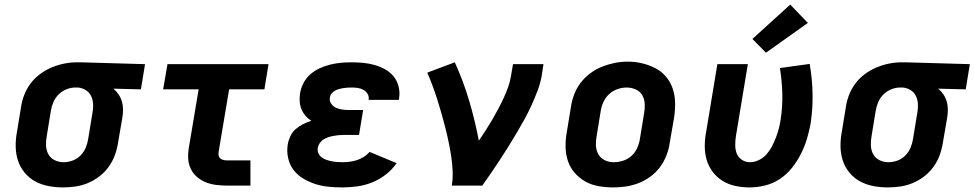

<svg xmlns="http://www.w3.org/2000/svg" viewBox="-20 -810 4253 838"><path d="M255 8Q223 8 191.5 2Q160 -4 133.5 -18.5Q107 -33 87.5 -56.5Q68 -80 58.5 -109Q49 -138 48.5 -170Q48 -202 54 -234L72 -344Q76 -371 86.5 -397.5Q97 -424 114.5 -447Q132 -470 156 -487.5Q180 -505 206.5 -516Q233 -527 260.5 -532.5Q288 -538 315 -538Q320 -538 324 -538Q328 -538 333 -538L613 -530L595 -420L475 -423Q488 -412 497.5 -398Q507 -384 512 -367Q517 -350 517 -332Q517 -314 514 -296L495 -186Q491 -159 481 -132Q471 -105 454 -81.5Q437 -58 413.5 -40Q390 -22 363.5 -11Q337 0 309.5 4Q282 8 255 8ZM257 -102Q277 -102 296.5 -109Q316 -116 331 -131Q346 -146 354 -165Q362 -184 365 -204L383 -314Q387 -333 386.5 -352.5Q386 -372 378.5 -389Q371 -406 355.5 -416Q340 -426 321 -428H315Q313 -428 311.5 -428Q310 -428 308 -428Q289 -428 269.5 -420Q250 -412 235.5 -397.5Q221 -383 213 -364Q205 -345 202 -326L184 -216Q180 -195 181 -174.5Q182 -154 191 -137Q200 -120 218.5 -111Q237 -102 257 -102Z M969 0Q946 0 922.5 -3Q899 -6 878 -14.5Q857 -23 840 -37.5Q823 -52 813 -72.5Q803 -93 801.5 -116.5Q800 -140 804 -164L847 -420H692L711 -530H1152L1134 -420H980L934 -146Q933 -138 934.5 -130.5Q936 -123 941.5 -118.5Q947 -114 954.5 -112Q962 -110 969 -110H1073V0Z M1474 8Q1444 8 1413.5 5Q1383 2 1355.5 -7Q1328 -16 1303 -31Q1278 -46 1261 -68.5Q1244 -91 1237.5 -120.5Q1231 -150 1236 -180Q1239 -198 1247.5 -216Q1256 -234 1270.5 -246.5Q1285 -259 1302.5 -268Q1320 -277 1339 -283Q1324 -292 1313 -305Q1302 -318 1295.5 -334Q1289 -350 1288 -368Q1287 -386 1290 -405Q1294 -427 1305.5 -449Q1317 -471 1336 -487Q1355 -503 1377.5 -513Q1400 -523 1423 -528.5Q1446 -534 1469 -536Q1492 -538 1515 -538Q1541 -538 1566.5 -535.5Q1592 -533 1616 -526Q1640 -519 1661.5 -507Q1683 -495 1698 -476.5Q1713 -458 1719.5 -433Q1726 -408 1722 -383Q1722 -380 1721.5 -378Q1721 -376 1720 -374H1589Q1589 -375 1589 -375.5Q1589 -376 1589 -377Q1591 -390 1584 -401Q1577 -412 1566 -418Q1555 -424 1542 -426Q1529 -428 1515 -428Q1506 -428 1497 -427.5Q1488 -427 1478.5 -425.5Q1469 -424 1460 -421.5Q1451 -419 1442.5 -414.5Q1434 -410 1427.5 -402Q1421 -394 1420 -385Q1417 -371 1424.5 -359Q1432 -347 1444 -341Q1456 -335 1470 -332.5Q1484 -330 1498 -330H1565L1547 -221H1480Q1469 -221 1458 -220Q1447 -219 1436 -217Q1425 -215 1414 -211.5Q1403 -208 1393 -202Q1383 -196 1376 -186Q1369 -176 1367 -165Q1365 -153 1369.5 -142Q1374 -131 1383 -124Q1392 -117 1403 -113Q1414 -109 1426 -106.5Q1438 -104 1450 -103Q1462 -102 1474 -102Q1490 -102 1506 -104Q1522 -106 1537.5 -111Q1553 -116 1567.5 -125Q1582 -134 1593 -147L1711 -98Q1691 -69 1663 -47.5Q1635 -26 1603.5 -13.5Q1572 -1 1539 3.5Q1506 8 1474 8Z M1952 0Q1957 -33 1955.5 -65.5Q1954 -98 1949 -130Q1944 -162 1937.5 -193Q1931 -224 1923 -255Q1915 -286 1906.5 -316Q1898 -346 1888.5 -376Q1879 -406 1868 -435.5Q1857 -465 1845 -493L1965 -538Q2002 -457 2027.5 -371Q2053 -285 2070 -196Q2085 -218 2099.5 -240.5Q2114 -263 2127.5 -286Q2141 -309 2153.5 -332.5Q2166 -356 2177 -379.5Q2188 -403 2197 -427.5Q2206 -452 2210 -477L2219 -530H2352L2344 -477Q2338 -445 2326 -413.5Q2314 -382 2300 -351Q2286 -320 2269.5 -290Q2253 -260 2235.5 -230.5Q2218 -201 2200 -172Q2182 -143 2163 -114Q2144 -85 2124.5 -56.5Q2105 -28 2085 0Z M2656 8Q2624 8 2592.5 2.5Q2561 -3 2534.5 -18Q2508 -33 2488 -56Q2468 -79 2458.5 -108Q2449 -137 2448.5 -169.5Q2448 -202 2454 -234L2472 -344Q2476 -372 2486.5 -399Q2497 -426 2515 -449.5Q2533 -473 2557.5 -491Q2582 -509 2609 -519.5Q2636 -530 2664 -535.5Q2692 -541 2720 -541Q2753 -541 2783.5 -533.5Q2814 -526 2841 -512Q2868 -498 2887.5 -474.5Q2907 -451 2916.5 -422Q2926 -393 2926.5 -360.5Q2927 -328 2922 -296L2903 -186Q2899 -158 2888.5 -131Q2878 -104 2860.5 -80.5Q2843 -57 2818.5 -39Q2794 -21 2766.5 -10.5Q2739 0 2711 4Q2683 8 2656 8ZM2658 -102Q2679 -102 2699.5 -108.5Q2720 -115 2736 -129.5Q2752 -144 2761 -164Q2770 -184 2773 -204L2791 -314Q2795 -335 2794 -356Q2793 -377 2783.5 -394Q2774 -411 2755 -419.5Q2736 -428 2715 -428Q2695 -428 2675 -421Q2655 -414 2639 -399.5Q2623 -385 2614 -365.5Q2605 -346 2602 -326L2584 -216Q2580 -195 2581 -174.5Q2582 -154 2591.5 -137Q2601 -120 2619 -111Q2637 -102 2658 -102Z M3251 8Q3220 8 3189.5 1.5Q3159 -5 3134 -20.5Q3109 -36 3091 -59.5Q3073 -83 3064.5 -111.5Q3056 -140 3056 -171.5Q3056 -203 3062 -234L3111 -530H3244L3192 -216Q3189 -197 3189 -177Q3189 -157 3195.5 -140Q3202 -123 3218 -112.5Q3234 -102 3253 -102Q3273 -102 3292.5 -111.5Q3312 -121 3326 -137Q3340 -153 3349.5 -171.5Q3359 -190 3366.5 -209.5Q3374 -229 3379 -248Q3384 -267 3387 -287Q3396 -345 3394.5 -401Q3393 -457 3384 -513L3514 -531Q3525 -467 3526.5 -402Q3528 -337 3518 -271Q3512 -237 3502 -204Q3492 -171 3476 -139Q3460 -107 3437 -78Q3414 -49 3384 -29Q3354 -9 3319.5 -0.5Q3285 8 3251 8ZM3323 -580 3264 -640 3429 -790 3506 -710Z M3855 8Q3823 8 3791.5 2Q3760 -4 3733.5 -18.5Q3707 -33 3687.5 -56.5Q3668 -80 3658.5 -109Q3649 -138 3648.5 -170Q3648 -202 3654 -234L3672 -344Q3676 -371 3686.5 -397.5Q3697 -424 3714.5 -447Q3732 -470 3756 -487.5Q3780 -505 3806.5 -516Q3833 -527 3860.5 -532.5Q3888 -538 3915 -538Q3920 -538 3924 -538Q3928 -538 3933 -538L4213 -530L4195 -420L4075 -423Q4088 -412 4097.5 -398Q4107 -384 4112 -367Q4117 -350 4117 -332Q4117 -314 4114 -296L4095 -186Q4091 -159 4081 -132Q4071 -105 4054 -81.5Q4037 -58 4013.5 -40Q3990 -22 3963.5 -11Q3937 0 3909.5 4Q3882 8 3855 8ZM3857 -102Q3877 -102 3896.5 -109Q3916 -116 3931 -131Q3946 -146 3954 -165Q3962 -184 3965 -204L3983 -314Q3987 -333 3986.5 -352.5Q3986 -372 3978.5 -389Q3971 -406 3955.5 -416Q3940 -426 3921 -428H3915Q3913 -428 3911.5 -428Q3910 -428 3908 -428Q3889 -428 3869.5 -420Q3850 -412 3835.5 -397.5Q3821 -383 3813 -364Q3805 -345 3802 -326L3784 -216Q3780 -195 3781 -174.5Q3782 -154 3791 -137Q3800 -120 3818.5 -111Q3837 -102 3857 -102Z"/></svg>

Font: Iosevka Curly XBdEx
Style: Italic
Weight: 800
Width: 7
Italic angle: -9°
Monospace: yes
Designer: Belleve Invis
Foundry: Belleve Invis
Version: Version 11.1.0; ttfautohint (v1.8.3)